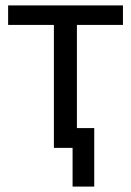

<svg xmlns="http://www.w3.org/2000/svg" viewBox="-20 -542 484 709"><path d="M10 -522V-450H179V4H248V147H328V-69H264V-450H434V-522Z"/></svg>

Font: Repo
Style: Regular
Weight: 400
Designer: Stefan Peev
Foundry: Context Ltd
Version: Version 0.000